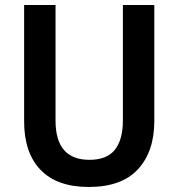

<svg xmlns="http://www.w3.org/2000/svg" viewBox="-20 -734 710 764"><path d="M594 -252Q594 -131 529 -60.5Q464 10 333 10Q207 10 141.5 -58Q76 -126 76 -251V-714H201V-254Q201 -98 336 -98Q405 -98 437 -138Q469 -178 469 -255V-714H594Z"/></svg>

Font: Noto Sans Georgian SemiCondensed SemiBold
Style: Regular
Weight: 600
Width: 4
Designer: Monotype Design Team, Akaki Razmadze
Foundry: Google LLC
Version: Version 2.005; ttfautohint (v1.8.4.7-5d5b)